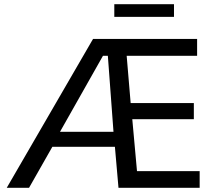

<svg xmlns="http://www.w3.org/2000/svg" viewBox="-20 -897 1047 917"><path d="M525.9 -816.4V-877H811V-816.4ZM266.6 -267.6H522L495.1 -630.4H471.7ZM12.2 0 424.3 -710.9H921.4V-630.4H585L604 -404.8H905.8V-327.6H611.8L634.3 -79.6H933.6V0H545.9L528.8 -195.8H230L118.7 0Z"/></svg>

Font: Muli
Style: Regular
Weight: 400
Designer: Vernon Adams
Foundry: newtypography
Version: Version 2; ttfautohint (v1.00rc1.6-4cba) -l 8 -r 50 -G 200 -